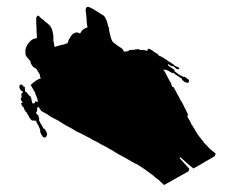

<svg xmlns="http://www.w3.org/2000/svg" viewBox="-20 -525 665 557"><path d="M86.9 -425.8V-414.1Q75.2 -413.1 68.4 -406.2Q62.5 -400.4 57.6 -392.6L53.7 -380.9V-371.1Q53.7 -363.3 60.5 -356.4L62.5 -354.5Q62.5 -353.5 63.5 -352.5L64.5 -351.6L68.4 -347.7V-345.7Q68.4 -341.8 71.3 -337.9Q74.2 -332 79.1 -329.1Q82 -328.1 85 -325.2L86.9 -323.2Q87.9 -322.3 87.9 -321.3Q88.9 -318.4 90.8 -316.4Q91.8 -316.4 91.8 -314.5L92.8 -313.5Q93.8 -312.5 93.8 -311.5Q93.8 -310.5 94.7 -310.5Q95.7 -309.6 95.7 -305.7Q95.7 -301.8 97.7 -299.8Q98.6 -298.8 98.6 -297.9Q87.9 -294.9 78.1 -286.1L76.2 -285.2L73.2 -282.2Q72.3 -281.2 71.3 -280.3Q70.3 -279.3 69.3 -279.3H68.4Q72.3 -273.4 77.1 -264.6Q77.1 -262.7 79.1 -260.7Q81.1 -258.8 82 -255.9Q82 -253.9 83 -252.9Q83 -250 84 -249Q88.9 -240.2 89.8 -230.5L87.9 -229.5Q87.9 -228.5 86.9 -228.5Q85.9 -228.5 85.9 -230.5H85Q85 -231.4 84 -231.4Q81.1 -231.4 81.1 -227.5V-225.6Q75.2 -225.6 74.2 -224.6Q73.2 -227.5 71.3 -235.4Q71.3 -242.2 67.4 -246.1Q66.4 -246.1 65.4 -247.1L63.5 -249L57.6 -256.8Q55.7 -258.8 53.7 -258.8Q52.7 -259.8 52.7 -260.7V-263.7V-265.6Q51.8 -266.6 51.8 -273.4H48.8Q47.9 -273.4 47.9 -274.4L46.9 -276.4Q42 -281.2 39.1 -279.3Q36.1 -277.3 36.1 -274.4Q36.1 -270.5 37.1 -269.5V-268.6Q38.1 -268.6 38.1 -267.6Q38.1 -265.6 39.1 -264.6Q42 -260.7 43.9 -260.7Q44.9 -259.8 45.9 -260.7V-258.8Q45.9 -256.8 46.9 -256.8L44.9 -255.9L42 -252.9V-249Q42 -245.1 43 -244.1Q38.1 -236.3 42 -233.4Q43.9 -229.5 45.9 -227.5L43.9 -226.6Q42 -226.6 42 -225.6Q41 -225.6 41 -224.6Q41 -223.6 42 -222.7L43 -220.7L43.9 -218.8Q44.9 -218.8 44.9 -217.8Q45.9 -216.8 45.9 -214.8Q46.9 -213.9 48.8 -213.9Q49.8 -207 54.7 -201.2L57.6 -198.2L59.6 -194.3Q59.6 -193.4 61.5 -191.4Q62.5 -191.4 62.5 -189.5Q62.5 -187.5 63.5 -187.5Q64.5 -184.6 67.4 -181.6L68.4 -179.7L72.3 -175.8Q73.2 -174.8 74.2 -174.8Q75.2 -175.8 76.2 -175.8H78.1Q78.1 -174.8 81.1 -174.8H85Q85.9 -168 90.8 -162.1L96.7 -148.4V-144.5V-141.6Q97.7 -140.6 97.7 -139.6Q97.7 -138.7 98.6 -137.7Q99.6 -136.7 99.6 -135.7Q99.6 -134.8 100.6 -133.8Q101.6 -132.8 103.5 -128.9Q110.4 -123 114.3 -128.9Q116.2 -132.8 117.2 -135.7Q116.2 -135.7 116.2 -136.7V-138.7Q115.2 -139.6 115.2 -141.6L109.4 -151.4Q107.4 -152.3 106.4 -151.4Q105.5 -152.3 103.5 -157.2L101.6 -161.1L99.6 -164.1Q98.6 -165 96.7 -168.9Q95.7 -169.9 95.7 -170.9Q95.7 -171.9 94.7 -172.9L92.8 -176.8Q93.8 -177.7 93.8 -180.7Q93.8 -181.6 92.8 -182.6V-184.6Q91.8 -185.5 91.8 -189.5Q90.8 -190.4 90.8 -191.4H88.9Q86.9 -193.4 85.9 -195.3L84 -197.3Q87.9 -201.2 87.9 -207Q87.9 -210.9 86.9 -211.9Q90.8 -213.9 91.8 -214.8L99.6 -203.1L117.2 -193.4Q127 -185.5 149.4 -174.8Q169.9 -161.1 189.5 -151.4Q202.1 -142.6 212.9 -138.7Q227.5 -131.8 229.5 -129.9L237.3 -126Q239.3 -125 241.7 -124Q244.1 -123 244.1 -122.1Q253.9 -117.2 254.9 -116.2Q259.8 -115.2 260.7 -113.3L266.6 -110.4Q270.5 -108.4 271.5 -107.4Q273.4 -105.5 274.4 -105.5Q276.4 -105.5 277.3 -104.5Q277.3 -103.5 279.3 -103.5L280.3 -102.5Q281.2 -101.6 282.2 -101.6Q283.2 -101.6 284.2 -100.6Q293 -96.7 294.9 -94.7L308.6 -86.9Q318.4 -80.1 340.8 -68.4L368.2 -52.7L372.1 -50.8L376 -48.8Q377.9 -48.8 378.9 -47.9L380.9 -45.9L382.8 -44.9Q385.7 -43.9 387.7 -42L402.3 -32.2Q412.1 -25.4 414.1 -23.4Q416 -21.5 424.8 -15.6Q430.7 -9.8 436.5 -5.9L439.5 -3.9L446.3 2.9Q447.3 3.9 450.7 6.8Q454.1 9.8 456.1 11.7Q477.5 0 527.3 -28.3Q527.3 -32.2 528.3 -33.2Q529.3 -34.2 529.3 -35.2Q507.8 -58.6 500 -67.4Q502.9 -67.4 503.9 -68.4Q531.2 -43 542 -36.1L543 -37.1Q544.9 -39.1 547.9 -40Q548.8 -40 550.3 -41Q551.8 -42 552.7 -43Q553.7 -43.9 554.7 -43.9L558.6 -45.9Q562.5 -47.9 563.5 -48.8Q565.4 -50.8 568.4 -51.8Q571.3 -52.7 574.2 -55.7Q579.1 -57.6 603.5 -72.3Q603.5 -75.2 604.5 -76.2Q604.5 -79.1 605.5 -80.1Q603.5 -81.1 601.1 -83Q598.6 -85 597.7 -85.9Q594.7 -87.9 591.8 -90.8Q591.8 -91.8 590.8 -91.8Q589.8 -91.8 588.9 -92.8Q585 -96.7 582 -100.6L572.3 -110.4L571.3 -111.3Q570.3 -111.3 570.3 -113.3Q570.3 -115.2 569.3 -115.2L565.4 -119.1Q564.5 -120.1 564.5 -121.1L562.5 -123L561.5 -125L559.6 -127Q553.7 -134.8 550.8 -138.7Q550.8 -140.6 549.8 -141.6Q547.9 -143.6 546.9 -145.5L543.9 -151.4Q542 -153.3 539.1 -159.2Q539.1 -160.2 538.1 -160.2L537.1 -162.1L535.2 -164.1L534.2 -167L533.2 -169.9Q531.2 -171.9 529.3 -176.8Q527.3 -178.7 526.4 -181.6Q525.4 -184.6 523.4 -186.5Q523.4 -188.5 524.4 -189.5L525.4 -191.4L523.4 -197.3Q519.5 -204.1 519.5 -206.1Q517.6 -208 514.6 -214.8Q510.7 -221.7 507.8 -228.5Q503.9 -234.4 502 -237.3L501 -240.2Q486.3 -266.6 483.4 -272.5H481.4Q479.5 -272.5 479.5 -273.4Q479.5 -275.4 478.5 -276.4L476.6 -282.2Q476.6 -284.2 475.6 -285.2Q473.6 -287.1 472.7 -289.1Q466.8 -300.8 463.9 -305.7Q459 -318.4 451.2 -324.2Q453.1 -322.3 458 -322.3Q460 -322.3 460.9 -323.2L470.7 -318.4Q471.7 -317.4 475.6 -315.4L479.5 -313.5H483.4Q490.2 -307.6 495.1 -304.7Q502 -300.8 503.9 -298.8L505.9 -297.9Q507.8 -296.9 507.8 -295.9Q507.8 -293.9 508.8 -293L510.7 -291Q511.7 -291 512.7 -290L513.7 -289.1L515.6 -287.1Q517.6 -287.1 518.6 -286.1Q523.4 -283.2 527.3 -286.1Q528.3 -287.1 528.3 -291Q528.3 -293 527.3 -293.9Q525.4 -295.9 522.5 -296.9L518.6 -300.8Q517.6 -301.8 515.6 -301.8H511.7Q511.7 -302.7 508.8 -303.7L504.9 -305.7Q501 -306.6 498 -309.6Q489.3 -316.4 486.3 -318.4V-321.3V-322.3Q474.6 -330.1 468.8 -334Q468.8 -335 467.8 -335.9V-337.9Q466.8 -338.9 466.8 -339.8Q467.8 -338.9 471.7 -336.9Q475.6 -333 478.5 -333H482.4L484.4 -331.1L486.3 -330.1L488.3 -328.1Q492.2 -324.2 496.1 -324.2Q500 -324.2 500 -326.2V-328.1L484.4 -335.9V-336.9Q484.4 -337.9 482.4 -338.9L480.5 -339.8L478.5 -340.8L476.6 -342.8L472.7 -344.7Q472.7 -345.7 470.7 -345.7L469.7 -346.7L467.8 -347.7L464.8 -350.6L445.3 -362.3L444.3 -361.3L442.4 -363.3Q441.4 -363.3 440.4 -364.3L439.5 -365.2Q438.5 -366.2 438.5 -367.2Q436.5 -369.1 434.6 -370.1Q431.6 -371.1 429.7 -373L427.7 -374Q427.7 -375 426.8 -375L418 -380.9Q414.1 -382.8 412.1 -383.8Q410.2 -383.8 408.2 -380.9Q407.2 -379.9 407.2 -377Q402.3 -379.9 395.5 -379.9H386.7Q383.8 -380.9 381.8 -382.8Q380.9 -381.8 373 -381.8Q372.1 -380.9 370.1 -380.9Q369.1 -379.9 368.2 -379.9Q367.2 -380.9 366.2 -380.9Q365.2 -379.9 354.5 -379.9Q353.5 -378.9 353.5 -377L340.8 -375Q337.9 -377 337.9 -377.9V-378.9L336.9 -380.9Q336.9 -382.8 318.4 -394.5L308.6 -402.3L306.6 -404.3L305.7 -406.2Q304.7 -406.2 304.7 -407.2Q304.7 -409.2 303.7 -410.2L302.7 -412.1Q301.8 -415 299.8 -422.9Q298.8 -427.7 296.9 -434.6Q296.9 -440.4 295.9 -441.4V-445.3Q294.9 -445.3 294.9 -447.3L293.9 -448.2Q290 -467.8 284.2 -475.6Q281.2 -480.5 279.3 -480.5Q245.1 -502.9 239.3 -503.9Q238.3 -504.9 235.4 -504.9Q230.5 -504.9 229.5 -501Q228.5 -500 228.5 -495.1Q230.5 -482.4 231.4 -465.8Q231.4 -457 232.4 -456.1Q232.4 -450.2 233.4 -449.2V-445.3Q220.7 -441.4 215.8 -433.6Q212.9 -427.7 211.9 -427.7Q206.1 -431.6 200.2 -430.7Q193.4 -428.7 190.4 -425.8Q185.5 -420.9 182.6 -415Q179.7 -412.1 175.8 -399.4Q172.9 -399.4 171.9 -398.4Q169.9 -398.4 168.9 -397.5Q168 -397.5 167 -396.5Q166 -395.5 161.1 -395.5Q160.2 -394.5 157.2 -394.5Q156.2 -393.6 153.3 -393.6L147.5 -391.6L138.7 -388.7Q137.7 -389.6 137.7 -393.6Q136.7 -394.5 136.7 -398.4Q136.7 -402.3 135.7 -403.3Q134.8 -404.3 134.8 -408.2V-420.9Q132.8 -435.5 129.9 -442.4Q127.9 -444.3 127 -447.3L126 -449.2L120.1 -455.1L118.2 -457Q117.2 -457 116.2 -458L114.3 -460Q113.3 -460.9 112.3 -460.9Q111.3 -460.9 111.3 -461.9L105.5 -467.8L99.6 -471.7L92.8 -478.5Q88.9 -481.4 86.9 -476.6Q85.9 -475.6 85.9 -474.6Q85 -473.6 85 -471.7Q85 -448.2 85.9 -447.3Q85.9 -426.8 86.9 -425.8Z"/></svg>

Font: My Font
Style: x-wing-ships
Weight: 500
Version: Version 0.001